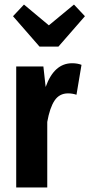

<svg xmlns="http://www.w3.org/2000/svg" viewBox="-20 -821 392 841"><path d="M337 -537 315 -406Q297 -412 278 -412Q240 -412 219 -380.5Q198 -349 187 -287V0H51V-530H170L180 -440Q217 -544 296 -544Q319 -544 337 -537ZM352 -750 236 -617H153L37 -750L85 -801L194 -710L304 -801Z"/></svg>

Font: Fira Sans Compressed SemiBold
Style: Regular
Weight: 600
Width: 1
Designer: bBox Type GmbH & Carrois Corporate GbR & Edenspiekermann AG
Foundry: bBox Type GmbH & Carrois Corporate GbR & Edenspiekermann AG
Version: Version 4.301